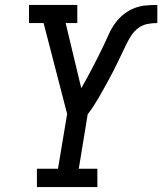

<svg xmlns="http://www.w3.org/2000/svg" viewBox="-20 -755 655 775"><path d="M129 0V-74H214L251 -295L156 -662H97V-735H292V-662H245L308 -399Q321 -421 332.5 -442.5Q344 -464 355.5 -486Q367 -508 378 -530Q389 -552 399.5 -574Q410 -596 420 -618.5Q430 -641 445 -661.5Q460 -682 479.5 -697.5Q499 -713 522 -722Q545 -731 568.5 -733Q592 -735 615 -735V-662Q596 -662 576.5 -658.5Q557 -655 540 -643Q523 -631 511.5 -614Q500 -597 491 -578.5Q482 -560 473.5 -542Q465 -524 456 -505.5Q447 -487 438 -469Q429 -451 419 -433.5Q409 -416 399.5 -398Q390 -380 379.5 -362.5Q369 -345 358 -327.5Q347 -310 334 -294L298 -74H373V0Z"/></svg>

Font: Iosevka Slab Extended
Style: Italic
Weight: 400
Width: 7
Italic angle: -9°
Monospace: yes
Designer: Belleve Invis
Foundry: Belleve Invis
Version: Version 11.1.0; ttfautohint (v1.8.3)